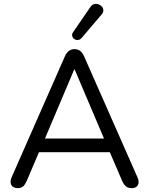

<svg xmlns="http://www.w3.org/2000/svg" viewBox="-20 -966 770 993"><path d="M73 7Q56 7 46.2 -0.5Q36.5 -8 35 -21Q33.5 -34 40.5 -50L315.5 -674.5Q324.5 -694.5 337.2 -703.2Q350 -712 365.5 -712Q381 -712 393.8 -703.2Q406.5 -694.5 415 -674.5L690.5 -50Q698 -34 696.5 -20.8Q695 -7.5 686 -0.2Q677 7 660.5 7Q641.5 7 630.5 -2.8Q619.5 -12.5 611.5 -31L538.5 -201L579 -179H150L191 -201L118.5 -31Q110 -11 99.5 -2Q89 7 73 7ZM364 -607 204.5 -230.5 180.5 -249.5H548.5L526 -230.5L366 -607ZM402 -769.5Q393.5 -760 383 -759.2Q372.5 -758.5 364.2 -764.2Q356 -770 353.5 -779.5Q351 -789 358 -799.5L446.5 -928.5Q455 -941.5 466.5 -944.5Q478 -947.5 489 -943.8Q500 -940 507 -931.8Q514 -923.5 514.5 -912.8Q515 -902 505.5 -891Z"/></svg>

Font: Nunito ExtraLight
Style: Regular
Weight: 200
Designer: Vernon Adams
Foundry: Vernon Adams
Version: Version 3.602;April 4, 2023;FontCreator 14.0.0.2856 64-bit